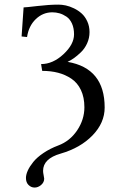

<svg xmlns="http://www.w3.org/2000/svg" viewBox="-20 -678 520 842"><path d="M93.8 102.5Q93.8 87.9 101.8 70.1Q109.9 52.2 126 32.2Q142.1 12.2 170.7 -7.1Q199.2 -26.4 235.4 -40Q286.6 -59.1 318.4 -106.4Q350.1 -153.8 350.1 -207.5Q350.1 -251 335 -283Q319.8 -314.9 293.2 -332.8Q266.6 -350.6 234.9 -358.9Q203.1 -367.2 165 -367.2L160.2 -397Q211.9 -397 258.3 -440.2Q304.7 -483.4 304.7 -527.3Q304.7 -554.7 295.7 -574.7Q286.6 -594.7 271.5 -605Q256.3 -615.2 241 -619.6Q225.6 -624 209.5 -624Q168 -624 137 -594.2Q106 -564.5 98.6 -515.6L74.7 -518.1L83.5 -645.5Q92.3 -645.5 144 -651.6Q195.8 -657.7 236.3 -657.7Q251.5 -657.7 268.6 -654.1Q285.6 -650.4 304.4 -641.4Q323.2 -632.3 338.1 -618.9Q353 -605.5 362.8 -584.2Q372.6 -563 372.6 -537.1Q372.6 -511.2 362.1 -488Q351.6 -464.8 334.7 -448.7Q317.9 -432.6 304 -422.9Q290 -413.1 276.4 -406.7Q439 -378.9 439 -206.5Q439 -139.2 385.7 -84.2Q332.5 -29.3 246.1 -4.4Q168.9 17.6 168.9 71.3Q168.9 78.6 171.4 90.8Q173.8 103 173.8 105.5Q173.8 121.6 160.4 133.1Q147 144.5 131.8 144.5Q116.7 144.5 105.2 133.3Q93.8 122.1 93.8 102.5Z"/></svg>

Font: Libertinage
Style: l
Weight: 400
Designer: OSP
Foundry: OSP
Version: Version 1.0; 2008; OFL relea